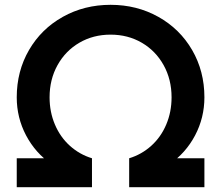

<svg xmlns="http://www.w3.org/2000/svg" viewBox="-20 -777 918 797"><path d="M49.5 -120H223L194.8 -95Q127 -141.5 88.2 -215Q49.5 -288.5 49.5 -373Q49.5 -481.5 100.5 -569.4Q151.5 -657.2 240.8 -707.1Q330 -757 439 -757Q548 -757 637.2 -707.1Q726.5 -657.2 777.5 -569.4Q828.5 -481.5 828.5 -373Q828.5 -288.5 789.8 -215Q751 -141.5 683.2 -95L655 -120H828.5V0H516.2V-120Q568 -135.8 608.1 -172Q648.2 -208.2 670.2 -260.4Q692.2 -312.5 692.2 -373Q692.2 -447.2 659.2 -506.6Q626.2 -566 568.6 -599.6Q511 -633.2 439 -633.2Q367 -633.2 309.4 -599.6Q251.8 -566 218.8 -506.6Q185.8 -447.2 185.8 -373Q185.8 -312.5 207.8 -260.4Q229.8 -208.2 269.9 -172Q310 -135.8 361.8 -120V0H49.5Z"/></svg>

Font: Trafiko Sans Variable
Style: Regular
Weight: 400
Designer: Gumpita Rahayu / Trafiko
Foundry: Tokotype / Trafiko
Version: Version 0.001;FEAKit 1.0